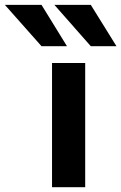

<svg xmlns="http://www.w3.org/2000/svg" viewBox="-117 -783 507 803"><path d="M56.6 -762.7 163.1 -589.8H56.6L-96.7 -762.7ZM262.7 -762.7 370.1 -589.8H262.7L110.4 -762.7ZM100.6 0V-519.5H239.3V0Z"/></svg>

Font: Mgen+ 1c bold
Style: Bold
Weight: 700
Designer: [Source Han Sans]
Ryoko NISHIZUKA  (kana & ideographs); Paul D. Hunt (Latin, Greek & Cyrillic); Wenlong ZHANG  (bopomofo
Version: Version 1.059.20150602